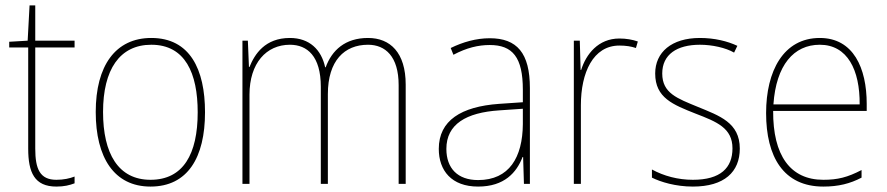

<svg xmlns="http://www.w3.org/2000/svg" viewBox="-20 -678 3271 708"><path d="M188 -15C127 -15 110 -55 110 -130V-503H255V-528H110V-658H89L82 -528L14 -524V-503H84V-130C84 -42 107 10 188 10C217 10 236 5 255 -2V-27C237 -20 215 -15 188 -15Z M736 -264C736 -423 680 -538 538 -538C406 -538 333 -436 333 -265C333 -97 401 10 535 10C672 10 736 -97 736 -264ZM360 -265C360 -421 421 -513 538 -513C663 -513 709 -408 709 -264C709 -110 656 -15 535 -15C416 -15 360 -112 360 -265Z M1337 -538C1253 -538 1204 -493 1181 -430H1179C1165 -495 1121 -538 1049 -538C957 -538 919 -478 900 -431H898L894 -528H874V0H900V-329C900 -445 962 -513 1049 -513C1113 -513 1163 -471 1163 -358V0H1189V-331C1189 -454 1250 -513 1337 -513C1401 -513 1450 -470 1450 -364V0H1476V-366C1476 -484 1419 -538 1337 -538Z M1786 -537C1736 -537 1687 -523 1642 -501L1652 -476C1701 -502 1744 -512 1786 -512C1870 -512 1908 -467 1908 -347V-301L1820 -295C1681 -285 1598 -234 1598 -129C1598 -49 1645 10 1743 10C1840 10 1885 -42 1907 -99H1909L1912 0H1934V-353C1934 -483 1886 -537 1786 -537ZM1821 -271 1908 -277V-220C1907 -98 1858 -14 1743 -14C1668 -14 1626 -57 1626 -129C1626 -220 1699 -263 1821 -271Z M2264 -536C2186 -536 2141 -478 2123 -420H2121L2118 -528H2096V0H2122V-290C2122 -410 2167 -510 2264 -510C2288 -510 2307 -507 2325 -501L2332 -525C2312 -532 2289 -536 2264 -536Z M2708 -130C2708 -226 2633 -251 2553 -284C2478 -315 2422 -334 2422 -407C2422 -477 2476 -513 2561 -513C2606 -513 2656 -502 2687 -484L2699 -509C2663 -526 2615 -538 2561 -538C2456 -538 2396 -485 2396 -407C2396 -317 2462 -292 2545 -259C2623 -229 2681 -206 2681 -131C2681 -59 2637 -15 2535 -15C2480 -15 2428 -29 2384 -53V-23C2416 -7 2471 10 2535 10C2651 10 2708 -44 2708 -130Z M3003 -538C2869 -538 2805 -416 2805 -261C2805 -100 2869 10 3016 10C3072 10 3115 -1 3157 -23V-51C3105 -24 3069 -15 3016 -15C2894 -15 2830 -105 2831 -269H3176V-295C3176 -427 3127 -538 3003 -538ZM3003 -513C3105 -513 3151 -420 3150 -293H2832C2842 -438 2907 -513 3003 -513Z"/></svg>

Font: Noto Sans Gujarati UI SemiCondensed Thin
Style: Regular
Weight: 100
Width: 4
Designer: Jelle Bosma - Monotype Design Team, Universal Thirst
Foundry: Monotype Imaging Inc.
Version: Version 2.106